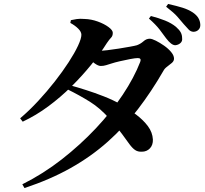

<svg xmlns="http://www.w3.org/2000/svg" viewBox="-20 -871 1040 972"><path d="M868 -642Q857 -642 845.5 -651Q834 -660 821 -677Q806 -698 787.5 -722Q769 -746 734 -777L744 -790Q783 -780 815.5 -767Q848 -754 871 -735Q888 -720 895 -707Q902 -694 902 -677Q904 -663 894 -653.5Q884 -644 868 -642ZM93 62Q199 9 293 -64.5Q387 -138 465.5 -221.5Q544 -305 601.5 -391.5Q659 -478 690 -558Q697 -577 678 -577Q665 -577 639 -572Q613 -567 587 -561Q561 -555 546 -550Q530 -545 517 -541Q504 -537 490 -537Q477 -537 458 -551Q439 -565 419 -582L437 -618Q454 -616 464.5 -615Q475 -614 485 -614Q498 -614 524.5 -617Q551 -620 581.5 -625Q612 -630 637.5 -634.5Q663 -639 673 -642Q692 -649 706.5 -662Q721 -675 738 -675Q749 -675 769 -665Q789 -655 810.5 -640Q832 -625 846.5 -607.5Q861 -590 861 -574Q861 -562 850 -552.5Q839 -543 826 -533.5Q813 -524 807 -512Q747 -408 678.5 -318.5Q610 -229 526 -154Q442 -79 338 -20.5Q234 38 104 81ZM698 -103Q678 -102 664 -111.5Q650 -121 635 -141.5Q620 -162 597.5 -193Q575 -224 536 -268Q488 -323 435 -356Q382 -389 321 -419L336 -439Q372 -429 416 -415Q460 -401 506 -383Q552 -365 591 -343Q632 -319 669 -291Q706 -263 729 -232Q752 -201 754 -165Q755 -137 739 -120Q723 -103 698 -103ZM82 -272Q128 -311 173 -359.5Q218 -408 257.5 -458.5Q297 -509 327.5 -556Q358 -603 375 -639.5Q392 -676 392 -695Q392 -710 376 -726Q360 -742 336 -755L339 -769Q353 -772 368.5 -774.5Q384 -777 408 -775Q442 -774 475 -762Q508 -750 529.5 -734Q551 -718 551 -705Q551 -689 542.5 -680.5Q534 -672 521 -653Q487 -599 441.5 -543Q396 -487 341.5 -433Q287 -379 225 -333Q163 -287 95 -255ZM961 -710Q946 -710 935.5 -721Q925 -732 910 -749Q895 -767 878 -786.5Q861 -806 821 -837L831 -851Q875 -841 904 -832Q933 -823 956 -808Q975 -795 984 -780Q993 -765 994 -747Q995 -731 985.5 -721Q976 -711 961 -710Z"/></svg>

Font: Noto Serif JP ExtraLight
Style: Bold
Weight: 700
Version: Version 2.003-H1;hotconv 1.1.1;makeotfexe 2.6.0